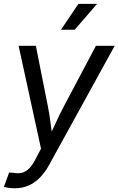

<svg xmlns="http://www.w3.org/2000/svg" viewBox="-30 -774 617 1000"><path d="M-9.8 199.7 17.6 124.5 40 126Q63.5 130.4 83 126Q102.5 121.6 120.4 104.7Q138.2 87.9 154.8 55.2L183.6 0.5L66.9 -535.6H156.7L219.2 -221.2Q228.5 -175.3 233.9 -129.4Q239.3 -83.5 245.6 -40H216.8Q237.8 -83.5 258.3 -129.4Q278.8 -175.3 303.2 -221.2L469.7 -535.6H567.4L225.1 86.4Q203.1 126 176 152.8Q148.9 179.7 116.9 193.1Q85 206.5 48.3 206.5Q29.8 206.5 14.4 204.3Q-1 202.1 -9.8 199.7ZM287.6 -619.1 378.4 -753.9H475.6L358.9 -619.1Z"/></svg>

Font: Inter 20pt
Style: Italic
Weight: 400
Italic angle: -9.3988°
Version: Version 4.001;git-66647c0bb